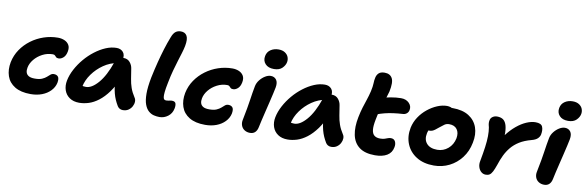

<svg xmlns="http://www.w3.org/2000/svg" viewBox="-52 -1214 5131 1681"><g transform="rotate(10 2513.5 -373.5)"><path d="M247 9Q160 9 106.5 -23.5Q53 -56 34 -112Q15 -168 28 -236Q41 -299 76 -350.5Q111 -402 162 -440Q213 -478 274 -498.5Q335 -519 399 -519Q431 -519 457.5 -507.5Q484 -496 497.5 -473Q511 -450 504 -414Q497 -377 476.5 -359Q456 -341 435 -341Q419 -341 412 -348Q405 -355 399 -361.5Q393 -368 379 -368Q331 -368 288 -345.5Q245 -323 216.5 -288Q188 -253 181 -215Q176 -191 181.5 -172Q187 -153 205.5 -142Q224 -131 260 -131Q300 -131 324 -141.5Q348 -152 362.5 -165Q377 -178 389.5 -188.5Q402 -199 419 -199Q444 -199 456.5 -183.5Q469 -168 462 -129Q453 -88 422.5 -56.5Q392 -25 347 -8Q302 9 247 9Z M679 10Q628 10 593.5 -13.5Q559 -37 545.5 -76.5Q532 -116 541 -163Q551 -214 578.5 -265.5Q606 -317 644.5 -362.5Q683 -408 729.5 -443.5Q776 -479 824.5 -499.5Q873 -520 920 -520Q957 -520 978 -496Q999 -472 990 -428Q987 -412 976 -403Q965 -394 951 -391Q885 -380 828.5 -341Q772 -302 733 -247.5Q694 -193 682 -134Q679 -117 678.5 -102.5Q678 -88 682 -66L634 -168Q655 -150 672 -143.5Q689 -137 714 -137Q765 -137 822 -202.5Q879 -268 922 -393Q931 -417 952 -430.5Q973 -444 995 -444Q1031 -444 1052 -419Q1073 -394 1077 -363Q1085 -315 1091 -275Q1097 -235 1110 -197.5Q1123 -160 1149 -120Q1160 -105 1159.5 -84Q1159 -63 1148 -42Q1137 -21 1116.5 -7Q1096 7 1067 7Q1050 7 1037.5 -0.5Q1025 -8 1018 -20Q1003 -45 992 -70Q981 -95 973.5 -123.5Q966 -152 961 -189Q956 -226 953 -274L1007 -278Q974 -194 933.5 -138.5Q893 -83 849.5 -50Q806 -17 763 -3.5Q720 10 679 10Z M1393 11Q1369 11 1343.5 5Q1318 -1 1296 -20Q1274 -39 1260.5 -75Q1247 -111 1246.5 -170Q1246 -229 1263 -317Q1279 -393 1295.5 -457.5Q1312 -522 1330 -580.5Q1348 -639 1370 -695Q1383 -730 1402 -745Q1421 -760 1449 -760Q1487 -760 1503 -731.5Q1519 -703 1507 -640Q1501 -610 1490.5 -576Q1480 -542 1467.5 -501.5Q1455 -461 1441 -410.5Q1427 -360 1415 -297Q1404 -244 1401 -213Q1398 -182 1400.5 -166.5Q1403 -151 1410.5 -146.5Q1418 -142 1426 -142Q1438 -142 1446.5 -144Q1455 -146 1462 -147.5Q1469 -149 1476 -149Q1505 -149 1511 -130.5Q1517 -112 1511 -84Q1502 -40 1468 -14.5Q1434 11 1393 11Z M1798 9Q1711 9 1657.5 -23.5Q1604 -56 1585 -112Q1566 -168 1579 -236Q1592 -299 1627 -350.5Q1662 -402 1713 -440Q1764 -478 1825 -498.5Q1886 -519 1950 -519Q1982 -519 2008.5 -507.5Q2035 -496 2048.5 -473Q2062 -450 2055 -414Q2048 -377 2027.5 -359Q2007 -341 1986 -341Q1970 -341 1963 -348Q1956 -355 1950 -361.5Q1944 -368 1930 -368Q1882 -368 1839 -345.5Q1796 -323 1767.5 -288Q1739 -253 1732 -215Q1727 -191 1732.5 -172Q1738 -153 1756.5 -142Q1775 -131 1811 -131Q1851 -131 1875 -141.5Q1899 -152 1913.5 -165Q1928 -178 1940.5 -188.5Q1953 -199 1970 -199Q1995 -199 2007.5 -183.5Q2020 -168 2013 -129Q2004 -88 1973.5 -56.5Q1943 -25 1898 -8Q1853 9 1798 9Z M2198 10Q2170 10 2149 -3.5Q2128 -17 2119.5 -40Q2111 -63 2116 -89Q2129 -154 2137 -198.5Q2145 -243 2149.5 -276Q2154 -309 2159 -338.5Q2164 -368 2170 -400Q2176 -430 2196 -455.5Q2216 -481 2242 -497Q2268 -513 2292 -513Q2324 -513 2341.5 -489.5Q2359 -466 2351 -421Q2347 -401 2339 -364.5Q2331 -328 2320 -283.5Q2309 -239 2298.5 -194.5Q2288 -150 2279 -112.5Q2270 -75 2266 -53Q2260 -23 2243 -6.5Q2226 10 2198 10ZM2307 -577Q2256 -577 2230 -605.5Q2204 -634 2212 -676Q2219 -713 2249 -733Q2279 -753 2319 -753Q2354 -753 2376.5 -738Q2399 -723 2407 -701Q2415 -679 2411 -657Q2406 -628 2380.5 -602.5Q2355 -577 2307 -577Z M2531 10Q2480 10 2445.5 -13.5Q2411 -37 2397.5 -76.5Q2384 -116 2393 -163Q2403 -214 2430.5 -265.5Q2458 -317 2496.5 -362.5Q2535 -408 2581.5 -443.5Q2628 -479 2676.5 -499.5Q2725 -520 2772 -520Q2809 -520 2830 -496Q2851 -472 2842 -428Q2839 -412 2828 -403Q2817 -394 2803 -391Q2737 -380 2680.5 -341Q2624 -302 2585 -247.5Q2546 -193 2534 -134Q2531 -117 2530.5 -102.5Q2530 -88 2534 -66L2486 -168Q2507 -150 2524 -143.5Q2541 -137 2566 -137Q2617 -137 2674 -202.5Q2731 -268 2774 -393Q2783 -417 2804 -430.5Q2825 -444 2847 -444Q2883 -444 2904 -419Q2925 -394 2929 -363Q2937 -315 2943 -275Q2949 -235 2962 -197.5Q2975 -160 3001 -120Q3012 -105 3011.5 -84Q3011 -63 3000 -42Q2989 -21 2968.5 -7Q2948 7 2919 7Q2902 7 2889.5 -0.5Q2877 -8 2870 -20Q2855 -45 2844 -70Q2833 -95 2825.5 -123.5Q2818 -152 2813 -189Q2808 -226 2805 -274L2859 -278Q2826 -194 2785.5 -138.5Q2745 -83 2701.5 -50Q2658 -17 2615 -3.5Q2572 10 2531 10Z M3309 13Q3219 13 3169 -25Q3119 -63 3105 -131.5Q3091 -200 3109 -290Q3119 -340 3131 -379Q3143 -418 3155.5 -454.5Q3168 -491 3178 -533Q3188 -578 3188.5 -605.5Q3189 -633 3195 -659Q3201 -684 3218 -699Q3235 -714 3269 -714Q3317 -714 3336.5 -678.5Q3356 -643 3338 -558Q3330 -529 3320.5 -500Q3311 -471 3300.5 -440.5Q3290 -410 3280 -374.5Q3270 -339 3262 -296Q3250 -237 3254 -203Q3258 -169 3277 -154Q3296 -139 3328 -139Q3352 -139 3367.5 -144Q3383 -149 3395.5 -154Q3408 -159 3422 -159Q3450 -159 3461 -137Q3472 -115 3466 -86Q3457 -36 3416 -11.5Q3375 13 3309 13ZM3253 -339Q3208 -322 3189 -340.5Q3170 -359 3177 -394Q3183 -423 3198.5 -446.5Q3214 -470 3262 -486Q3306 -501 3356.5 -510Q3407 -519 3449 -519Q3494 -519 3520.5 -492Q3547 -465 3540 -430Q3537 -412 3524 -400Q3511 -388 3492 -386Q3442 -383 3402.5 -377.5Q3363 -372 3327.5 -363Q3292 -354 3253 -339Z M3832 12Q3740 12 3677 -27.5Q3614 -67 3587 -133.5Q3560 -200 3576 -280Q3587 -331 3616 -375Q3645 -419 3686 -452Q3727 -485 3771.5 -503.5Q3816 -522 3857 -522Q3874 -522 3890.5 -516.5Q3907 -511 3916.5 -499.5Q3926 -488 3922 -468Q3914 -432 3894 -405Q3874 -378 3827 -363Q3803 -355 3781.5 -339Q3760 -323 3745 -302Q3730 -281 3725 -256Q3713 -199 3743.5 -164Q3774 -129 3838 -129Q3892 -129 3933.5 -164Q3975 -199 3987 -257Q3996 -307 3973.5 -337.5Q3951 -368 3904 -368Q3880 -368 3862.5 -356Q3845 -344 3821 -324Q3803 -309 3791 -300Q3779 -291 3767.5 -286.5Q3756 -282 3740 -282Q3722 -282 3707 -300Q3692 -318 3700 -357Q3706 -385 3727.5 -413Q3749 -441 3779.5 -463Q3810 -485 3843.5 -498.5Q3877 -512 3908 -512Q3997 -512 4052.5 -477Q4108 -442 4129.5 -381.5Q4151 -321 4135 -244Q4120 -166 4076 -108.5Q4032 -51 3969 -19.5Q3906 12 3832 12Z M4294 12Q4271 12 4253.5 -3Q4236 -18 4228 -44Q4220 -70 4227 -101Q4240 -170 4247.5 -225Q4255 -280 4255.5 -323.5Q4256 -367 4250 -400Q4243 -426 4242.5 -438.5Q4242 -451 4245 -465Q4249 -484 4266 -495.5Q4283 -507 4305 -507Q4335 -507 4355 -495Q4375 -483 4386 -455Q4397 -427 4398.5 -379Q4400 -331 4393 -259L4326 -237Q4357 -304 4396.5 -356Q4436 -408 4479 -443.5Q4522 -479 4565 -497.5Q4608 -516 4645 -516Q4695 -516 4707 -488.5Q4719 -461 4711 -419Q4707 -399 4690 -382.5Q4673 -366 4639 -357Q4575 -340 4532.5 -313.5Q4490 -287 4461.5 -252.5Q4433 -218 4413.5 -177.5Q4394 -137 4379 -90Q4365 -50 4353.5 -28Q4342 -6 4328.5 3Q4315 12 4294 12Z M4813 10Q4785 10 4764 -3.5Q4743 -17 4734.5 -40Q4726 -63 4731 -89Q4744 -154 4752 -198.5Q4760 -243 4764.5 -276Q4769 -309 4774 -338.5Q4779 -368 4785 -400Q4791 -430 4811 -455.5Q4831 -481 4857 -497Q4883 -513 4907 -513Q4939 -513 4956.5 -489.5Q4974 -466 4966 -421Q4962 -401 4954 -364.5Q4946 -328 4935 -283.5Q4924 -239 4913.5 -194.5Q4903 -150 4894 -112.5Q4885 -75 4881 -53Q4875 -23 4858 -6.5Q4841 10 4813 10ZM4922 -577Q4871 -577 4845 -605.5Q4819 -634 4827 -676Q4834 -713 4864 -733Q4894 -753 4934 -753Q4969 -753 4991.5 -738Q5014 -723 5022 -701Q5030 -679 5026 -657Q5021 -628 4995.5 -602.5Q4970 -577 4922 -577Z"/></g></svg>

Font: Shantell Sans
Style: Bold Italic
Weight: 700
Italic angle: -11°
Designer: Stephen Nixon, Anya Danilova, Shantell Martin
Foundry: Arrow Type
Version: Version 1.011;[c5ecc13dd]